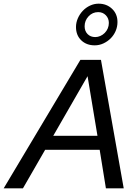

<svg xmlns="http://www.w3.org/2000/svg" viewBox="-68 -1026 753 1046"><path d="M0 0ZM-48 0 370 -700H482L606 0H509L475 -210H178L57 0ZM222 -286H463L409 -611ZM448 -779Q403 -779 374.5 -806.5Q346 -834 346 -879Q346 -903 356 -926Q366 -949 383 -967Q400 -985 422.5 -995.5Q445 -1006 469 -1006Q513 -1006 542.5 -978Q572 -950 572 -906Q572 -880 562 -857Q552 -834 535 -817Q518 -800 495.5 -789.5Q473 -779 448 -779ZM451 -824Q465 -824 478.5 -830Q492 -836 502.5 -846.5Q513 -857 519 -871Q525 -885 525 -901Q525 -926 508.5 -943Q492 -960 467 -960Q436 -960 414.5 -937Q393 -914 393 -883Q393 -857 409 -840.5Q425 -824 451 -824Z"/></svg>

Font: Rosa Sans
Style: Italic
Weight: 400
Italic angle: -12°
Designer: Pentagram / MCKL
Foundry: Pentagram / MCKL
Version: Version 1.005;September 16, 2019;FontCreator 11.5.0.2425 64-